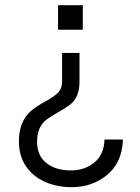

<svg xmlns="http://www.w3.org/2000/svg" viewBox="-20 -520 550 756"><path d="M306 -403H208.5V-499.5H306ZM262 217Q204.5 217 157.5 196.2Q110.5 175.5 82.5 135.2Q54.5 95 54.5 35.5Q54.5 -42.5 103 -84Q124 -101.5 157.5 -120Q191 -138 207.8 -154.5Q224.5 -171 224.5 -199V-311.5H293V-198Q293 -135 253.5 -106Q234 -92 208 -77.5Q182 -62.5 165 -50.5Q126 -22 126 37.5Q126 93.5 163 122.2Q200 151 258.5 151Q313.5 151 351.5 120Q389.5 89 391.5 29.5H464Q461 119.5 402.5 168.2Q344 217 262 217Z"/></svg>

Font: Acari Sans
Style: Regular
Weight: 400
Designer: Alfredo Marco Pradil and Stefan Peev (font) & Cristiano Sobral (main changes)
Foundry: Alfredo Marco Pradil and Stefan Peev (font) & Cristiano Sobral (main changes)
Version: Version 1.063; ttfautohint (v1.8.3)